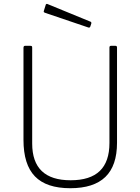

<svg xmlns="http://www.w3.org/2000/svg" viewBox="-20 -984 742 1014"><path d="M351 10Q225 10 164.5 -52.5Q104 -115 104 -245V-731Q104 -742 112 -742H140Q146 -742 148 -740Q150 -738 150 -732V-226Q150 -32 353 -32Q456 -32 507 -81Q558 -130 558 -229V-733Q558 -742 566 -742H590Q598 -742 598 -733V-230Q598 -109 536.5 -49.5Q475 10 351 10ZM230 -963 459 -869Q461 -868 462 -865.5Q463 -863 462 -859L457 -844Q454 -836 446 -839L219 -916Q213 -918 211.5 -920.5Q210 -923 212 -928L222 -960Q223 -962 225.5 -963Q228 -964 230 -963Z"/></svg>

Font: Libre Franklin Thin
Style: Regular
Weight: 250
Designer: Pablo Impallari, Rodrigo Fuenzalida
Foundry: Impallari Type
Version: Version 1.002; ttfautohint (v1.5)